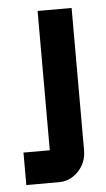

<svg xmlns="http://www.w3.org/2000/svg" viewBox="-45 -447 341 618"><g transform="rotate(-5 125.0 -137.5)"><path d="M15.1 140.1V35.2H100.1V-415H210V44.9Q210 84.5 183.6 112.3Q157.2 140.1 120.1 140.1Z"/></g></svg>

Font: Horta
Style: Regular
Weight: 600
Width: 3
Version: Version 0.11